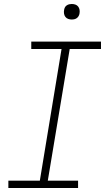

<svg xmlns="http://www.w3.org/2000/svg" viewBox="-20 -944 540 964"><path d="M22 0V-37H180L289 -698H137V-735H487V-698H330L220 -37H372V0ZM340 -846Q331 -846 322.5 -849Q314 -852 308.5 -859Q303 -866 301.5 -875.5Q300 -885 302 -895Q303 -901 306 -907Q309 -913 315 -917Q321 -921 327.5 -922.5Q334 -924 340 -924Q350 -924 358.5 -921Q367 -918 372.5 -911Q378 -904 379.5 -894.5Q381 -885 379 -875Q378 -869 374.5 -863Q371 -857 365.5 -853Q360 -849 353.5 -847.5Q347 -846 340 -846Z"/></svg>

Font: Iosevka Curly XLtObl
Style: Regular
Weight: 200
Italic angle: -9°
Monospace: yes
Designer: Belleve Invis
Foundry: Belleve Invis
Version: Version 11.1.0; ttfautohint (v1.8.3)